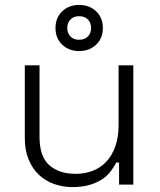

<svg xmlns="http://www.w3.org/2000/svg" viewBox="-20 -752 651 782"><path d="M275 10Q236 10 200.5 -2.5Q165 -15 138.5 -40Q112 -65 96.5 -102.5Q81 -140 81 -190V-486H141V-194Q141 -114 181 -79Q221 -44 288 -44Q326 -44 358 -56.5Q390 -69 413 -93.5Q436 -118 449.5 -155.5Q463 -193 463 -243V-486H523V0H465V-90H453Q444 -71 429.5 -52.5Q415 -34 394 -20.5Q373 -7 343.5 1.5Q314 10 275 10ZM302 -544Q261 -544 233.5 -570Q206 -596 206 -638Q206 -680 233.5 -706Q261 -732 302 -732Q344 -732 371.5 -706Q399 -680 399 -638Q399 -596 371.5 -570Q344 -544 302 -544ZM302 -590Q325 -590 338 -603.5Q351 -617 351 -638Q351 -659 338 -672.5Q325 -686 302 -686Q280 -686 267 -672.5Q254 -659 254 -638Q254 -617 267 -603.5Q280 -590 302 -590Z"/></svg>

Font: Space Grotesk Light
Style: Regular
Weight: 300
Designer: Florian Karsten
Foundry: Florian Karsten
Version: Version 2.000